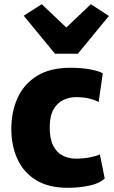

<svg xmlns="http://www.w3.org/2000/svg" viewBox="-20 -887 544 915"><path d="M34 -273Q34 -354.5 64 -420.5Q94 -486.5 156.2 -525.2Q218.5 -564 316 -564Q372.5 -564 414.5 -555.5Q456.5 -547 470 -537L450 -401Q433.5 -410 407.2 -417Q381 -424 341 -424Q312 -424 283.8 -411.5Q255.5 -399 236.8 -368.8Q218 -338.5 217 -286Q216 -228.5 232.8 -194.5Q249.5 -160.5 278.2 -145.8Q307 -131 342 -131Q377.5 -131 407.8 -137Q438 -143 456 -151L479 -37Q456 -13 406.5 -2.5Q357 8 303 8Q211 8 151.5 -28.8Q92 -65.5 63 -129Q34 -192.5 34 -273ZM93 -812 179 -867 296 -756 413 -867 499 -811 351 -631H242Z"/></svg>

Font: Merriweather Sans Black
Style: Regular
Weight: 900
Designer: Eben Sorkin
Foundry: Eben Sorkin
Version: Version 1.008; ttfautohint (v1.7.19-72a1) -l 8 -r 50 -G 200 